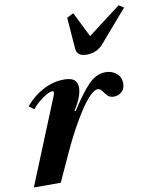

<svg xmlns="http://www.w3.org/2000/svg" viewBox="-94 -943 828 1015"><g transform="rotate(-10 320.0 -435.5)"><path d="M4.5 0 190.5 -456Q196.5 -471 196.5 -476.5Q196.5 -484 187.5 -484Q176 -484 155.8 -472.5Q135.5 -461 114.5 -443.2Q93.5 -425.5 78.5 -406.5L52 -428Q95 -478.5 149.5 -506.5Q204 -534.5 260 -534.5Q297.5 -534.5 314.5 -521Q331.5 -507.5 331.5 -478Q331.5 -458 321.5 -429.5Q311.5 -401 286.5 -361.5L293 -360Q344.5 -442 388 -488.2Q431.5 -534.5 482.5 -534.5Q518.5 -534.5 542 -514Q565.5 -493.5 565.5 -460.5Q565.5 -431.5 547.2 -415.5Q529 -399.5 506 -399.5Q482.5 -399.5 470.5 -413Q458.5 -426.5 449.5 -439.8Q440.5 -453 426 -453Q408.5 -453 383.5 -427.2Q358.5 -401.5 330.2 -358.5Q302 -315.5 273.5 -262.5Q245 -209.5 220 -155L149 0ZM403 -643Q350.5 -643 347 -683.5L334 -853L369.5 -871L436.5 -736.5L613 -871L639.5 -854L492.5 -684Q474 -662 450.8 -652.5Q427.5 -643 403 -643Z"/></g></svg>

Font: Libre Caslon Text Bold
Style: Italic
Weight: 700
Italic angle: -22.583°
Designer: Pablo Impallari, Rodrigo Fuenzalida, Katja Schimmel
Foundry: Pablo Impallari, Rodrigo Fuenzalida
Version: Version 2.000